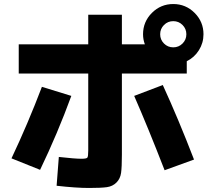

<svg xmlns="http://www.w3.org/2000/svg" viewBox="-20 -870 1040 953"><path d="M73 -650H418V-797H585V-650H699Q690 -674 690 -700Q690 -762 734 -806Q778 -850 840 -850Q902 -850 946 -806Q990 -762 990 -700Q990 -657 967.5 -621Q945 -585 907 -566V-505H585V-102Q585 -41 581 -12Q577 17 558 36Q539 55 510.5 59Q482 63 422 63Q357 63 261 52L272 -91Q352 -82 384 -82Q409 -82 413.5 -87.5Q418 -93 418 -123V-505H73ZM37 -84Q118 -255 188 -439L334 -394Q266 -208 179 -27ZM797 -25Q716 -234 646 -394L788 -448Q866 -278 943 -78ZM886 -654Q905 -673 905 -700Q905 -727 886 -746Q867 -765 840 -765Q813 -765 794 -746Q775 -727 775 -700Q775 -673 794 -654Q813 -635 840 -635Q867 -635 886 -654Z"/></svg>

Font: Mplus 1p ExtraBold
Style: Regular
Weight: 800
Version: Version 1.061